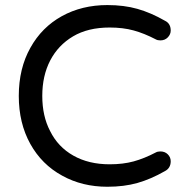

<svg xmlns="http://www.w3.org/2000/svg" viewBox="-20 -712 719 743"><path d="M220.7 -32.2Q141.6 -75.2 97.2 -155.3Q52.7 -235.4 52.7 -340.8Q52.7 -447.3 97.7 -527.3Q141.6 -606.4 219.2 -649.4Q296.9 -692.4 395.5 -692.4Q460 -692.4 511.7 -677.7Q563.5 -663.1 618.2 -631.8Q640.6 -621.1 640.6 -593.8Q640.6 -579.1 629.4 -567.4Q618.2 -555.7 600.6 -555.7Q589.8 -555.7 583 -559.6Q538.1 -583 497.1 -594.2Q456.1 -605.5 404.3 -605.5Q320.3 -605.5 262.7 -571.3Q205.1 -537.1 174.3 -478Q143.6 -418.9 143.6 -340.8Q143.6 -262.7 173.8 -205.1Q204.1 -143.6 263.7 -109.9Q323.2 -76.2 404.3 -76.2Q456.1 -76.2 497.1 -87.4Q538.1 -98.6 583 -122.1Q589.8 -126 600.6 -126Q618.2 -126 629.4 -114.7Q640.6 -103.5 640.6 -87.9Q640.6 -61.5 618.2 -49.8Q563.5 -18.6 511.7 -3.9Q460 10.7 395.5 10.7Q297.9 10.7 220.7 -32.2Z"/></svg>

Font: FakePearl
Style: Regular
Weight: 400
Version: Version 1.2